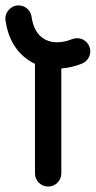

<svg xmlns="http://www.w3.org/2000/svg" viewBox="-76 -686 355 712"><path d="M151.4 -43V-432.1C177.2 -434.1 202.6 -439.9 228 -450.2C246.1 -457.5 258.8 -475.1 258.8 -495.6C258.8 -522.5 236.8 -544.4 210 -544.4C203.6 -544.4 196.8 -543 191.9 -541C149.4 -523.9 109.9 -525.4 82.5 -544.9C62 -559.1 46.4 -584.5 41 -624C37.6 -647.9 17.6 -666 -7.3 -666C-36.6 -666 -59.6 -639.2 -55.7 -610.4C-46.4 -543.5 -16.1 -494.6 26.9 -464.8C35.2 -459 44.4 -453.6 53.7 -449.2V-445.3V-43C53.7 -16.1 75.7 5.9 102.5 5.9C129.4 5.9 151.4 -16.1 151.4 -43Z"/></svg>

Font: Velvelyne Book
Style: Bold
Weight: 700
Designer: Manon Van der Borght et Mariel Nils
Foundry: Velvetyne
Version: Version 1.070;Glyphs 3.3.1 (3343)